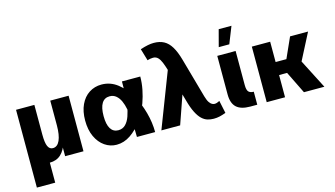

<svg xmlns="http://www.w3.org/2000/svg" viewBox="-102 -1110 2908 1669"><g transform="rotate(-15 1352.5 -276.0)"><path d="M51 -500H216V200H51ZM376 -123Q356 -53 316.5 -16.5Q277 20 215 20Q138 20 94.5 -36Q51 -92 51 -196V-500H216V-232Q216 -159 230.5 -127Q245 -95 275 -95Q316 -95 337.5 -143Q359 -191 359 -278L374 -211ZM359 -500H524V0H359Z M819 20Q761 20 712.5 -13.5Q664 -47 635.5 -108.5Q607 -170 607 -254Q607 -336 635 -396Q663 -456 712.5 -488Q762 -520 824 -520Q904 -520 968 -470Q1032 -420 1078 -341Q1120 -266 1144.5 -176Q1169 -86 1169 0H1005Q1004 -35 1003.5 -78.5Q1003 -122 999.5 -168Q996 -214 986 -255Q978 -297 963 -330Q948 -363 924 -383Q900 -403 866 -403Q820 -403 796 -364.5Q772 -326 772 -250Q772 -174 796 -136Q820 -98 865 -98Q904 -98 930 -124Q956 -150 971 -193.5Q986 -237 994 -287Q1002 -343 1003 -399.5Q1004 -456 1004 -500H1169Q1169 -443 1157.5 -384.5Q1146 -326 1126 -270Q1096 -190 1049 -124.5Q1002 -59 943.5 -19.5Q885 20 819 20Z M1421 -509 1508 -327 1394 0H1225ZM1802 -3Q1769 9 1744.5 14.5Q1720 20 1692 20Q1663 20 1636.5 12Q1610 4 1586 -18.5Q1562 -41 1540 -84Q1518 -127 1499 -197L1415 -494Q1403 -534 1390.5 -564.5Q1378 -595 1361 -612Q1344 -629 1318 -629Q1310 -629 1295.5 -627Q1281 -625 1267 -620L1235 -728Q1276 -741 1304 -746.5Q1332 -752 1357 -752Q1410 -752 1448 -731.5Q1486 -711 1513.5 -665.5Q1541 -620 1562 -545L1662 -189Q1673 -151 1685.5 -133Q1698 -115 1710 -109Q1722 -103 1733 -103Q1752 -103 1778 -117Z M2025 0Q1941 0 1901.5 -37Q1862 -74 1862 -153V-500H2027V-194Q2027 -148 2042 -132.5Q2057 -117 2088 -117V0ZM1934 -721H2049L1989 -570H1894Z M2173 -500H2338V0H2173ZM2225 -317H2435L2517 -500H2679L2557 -263L2692 0H2508L2410 -200H2228Z"/></g></svg>

Font: Moderustic
Style: Bold
Weight: 700
Designer: Tural Alisoy
Foundry: TAFT Foundry
Version: Version 2.120